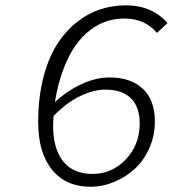

<svg xmlns="http://www.w3.org/2000/svg" viewBox="-20 -692 652 724"><path d="M320.8 12.2Q228.5 12.2 176.3 -51.8Q124 -115.7 124 -231.9Q124 -321.8 142.6 -395.8Q161.1 -469.7 192.4 -520.3Q223.6 -570.8 266.1 -605.5Q308.6 -640.1 356 -656Q403.3 -671.9 454.1 -671.9Q553.2 -671.9 611.8 -605L571.8 -567.9Q526.9 -622.1 449.2 -622.1Q414.6 -622.1 383.1 -612.1Q351.6 -602.1 320.6 -578.9Q289.6 -555.7 264.4 -520Q239.3 -484.4 218.8 -430.2Q198.2 -376 187 -307.1Q233.9 -350.1 287.8 -375Q341.8 -399.9 393.1 -399.9Q474.1 -399.9 519 -356.9Q564 -314 564 -233.9Q564 -180.7 543.2 -133.8Q522.5 -86.9 488.3 -55.4Q454.1 -23.9 410.4 -5.9Q366.7 12.2 320.8 12.2ZM329.1 -36.1Q402.3 -36.1 454.6 -91.1Q506.8 -146 506.8 -227.1Q506.8 -288.1 474.1 -321Q441.4 -354 377 -354Q333 -354 282.5 -329.8Q231.9 -305.7 182.1 -254.9Q172.9 -151.4 210.7 -93.8Q248.5 -36.1 329.1 -36.1Z"/></svg>

Font: Office Code Pro Light Italic
Style: Regular
Weight: 300
Italic angle: -9°
Designer: Nathan Rutzky & Paul D. Hunt
Foundry: Adobe Systems Incorporated
Version: Version 1.004;PS 001.004;hotconv 1.0.70;makeotf.lib2.5.58329